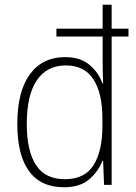

<svg xmlns="http://www.w3.org/2000/svg" viewBox="-20 -780 574 810"><path d="M250 10Q152 10 102.5 -58Q53 -126 53 -257Q53 -394 106 -466.5Q159 -539 255 -539Q319 -539 358 -506Q397 -473 412 -428H415Q414 -454 413.5 -479.5Q413 -505 413 -529V-626H218V-659H413V-760H451V-659H522V-626H451V0H419L415 -102H412Q396 -58 357 -24Q318 10 250 10ZM254 -24Q337 -24 374.5 -83Q412 -142 412 -248V-280Q412 -387 374 -445.5Q336 -504 258 -504Q178 -504 135.5 -441.5Q93 -379 93 -257Q93 -143 132 -83.5Q171 -24 254 -24Z"/></svg>

Font: Noto Sans Lao Looped SemiCondensed ExtraLight
Style: Regular
Weight: 200
Width: 4
Designer: Mark Frömberg, Ben Mitchell
Foundry: The Fontpad Ltd
Version: Version 1.002; ttfautohint (v1.8.4.7-5d5b)